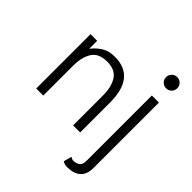

<svg xmlns="http://www.w3.org/2000/svg" viewBox="-245 -879 1269 1269"><g transform="rotate(45 389.5 -244.0)"><path d="M419.4 0V-279.3Q419.4 -359.4 388.2 -408.4Q356.9 -457.5 280.3 -457.5Q203.1 -457.5 171.9 -408.4Q140.6 -359.4 140.6 -279.3V0H74.7V-507.8H136.7V-433.1Q162.1 -466.8 199.2 -491.5Q236.3 -516.1 294.9 -516.1Q485.4 -516.1 485.4 -279.3V0ZM558.6 154.8Q574.2 164.6 587.4 164.6Q608.4 164.6 628.2 152.3Q647.9 140.1 647.9 102.5V-507.8H713.9V102.5Q713.9 164.6 680.7 193.8Q647.5 223.1 587.4 223.1Q562 223.1 543.5 211.4ZM628.4 -660.2Q628.4 -682.1 643.6 -697.3Q658.7 -712.4 680.7 -712.4Q702.6 -712.4 717.8 -697.3Q732.9 -682.1 732.9 -660.2Q732.9 -638.2 717.8 -623Q702.6 -607.9 680.7 -607.9Q658.7 -607.9 643.6 -623Q628.4 -638.2 628.4 -660.2Z"/></g></svg>

Font: Giphurs Light
Style: Regular
Weight: 300
Version: Version 0.920; ttfautohint (v1.8.4.7-5d5b)